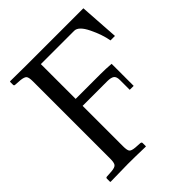

<svg xmlns="http://www.w3.org/2000/svg" viewBox="-183 -759 875 875"><g transform="rotate(-45 254.5 -322.0)"><path d="M496.1 -645 508.8 -454.1H480Q472.2 -499 447 -550.5Q421.9 -602.1 394 -602.1H179.2V-377.9H337.9Q375 -377.9 408.2 -375V-232.9H382.8V-295.9Q382.8 -317.9 372.3 -325.4Q361.8 -333 337.9 -333H179.2V-73.2Q179.2 -46.4 185.5 -38.6Q191.9 -30.8 214.8 -28.8L245.1 -26.9Q252.9 -25.9 252.9 -20V0L252 2Q182.1 0 137.2 0L24.9 2L22.9 0V-20Q22.9 -26.9 30.8 -26.9L61 -28.8Q85 -30.8 91.6 -39.8Q98.1 -48.8 98.1 -73.2V-571.8Q98.1 -598.6 91.1 -606.2Q84 -613.8 61 -616.2L30.8 -618.2Q22.9 -618.2 22.9 -625V-644L24.9 -646L128.9 -645Z"/></g></svg>

Font: Linux Libertine Display
Style: Regular
Weight: 400
Designer: Philipp H. Poll
Foundry: Philipp H. Poll
Version: Version 5.0.9